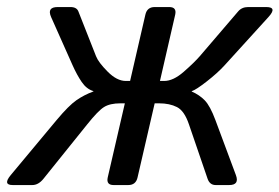

<svg xmlns="http://www.w3.org/2000/svg" viewBox="-51 -533 805 553"><path d="M-14.2 0Q-43.9 0 -20 -28.8L112.3 -187.5Q147 -229 169.2 -244.4Q191.4 -259.8 217.8 -269.5L218.3 -270.5Q198.2 -276.4 184.3 -296.9Q170.4 -317.4 158.2 -344.7L96.2 -483.9Q83.5 -512.7 115.2 -512.7H151.9Q169.9 -512.7 174.8 -500L225.6 -371.1Q232.4 -353.5 259 -326.7Q285.6 -299.8 311.5 -299.8H323.7L367.7 -490.7Q372.6 -512.7 394.5 -512.7H436.5Q458.5 -512.7 453.6 -490.7L409.7 -299.8H421.9Q447.8 -299.8 477.8 -325.9Q507.8 -352.1 524.4 -371.1L634.8 -500Q645.5 -512.7 663.6 -512.7H715.8Q748.5 -512.7 722.2 -483.9L595.7 -344.7Q575.7 -322.8 544.7 -298.6Q513.7 -274.4 501.5 -270.5L501 -269.5Q523.4 -259.8 538.8 -243.9Q554.2 -228 569.3 -187.5L628.4 -28.8Q639.2 0 608.9 0H570.3Q553.2 0 546.9 -18.1L493.2 -174.8Q480 -213.9 458.7 -224.6Q437.5 -235.4 407.2 -235.4H394.5L345.2 -22Q340.3 0 318.4 0H276.4Q254.4 0 259.3 -22L308.6 -235.4H295.9Q265.6 -235.4 248.5 -224.6Q231.4 -213.9 200.2 -174.8L74.2 -18.1Q59.6 0 42 0Z"/></svg>

Font: Istok
Style: Italic
Weight: 500
Italic angle: -13°
Designer: Andrey V. Panov
Foundry: Andrey V. Panov
Version: Version 1.0.3